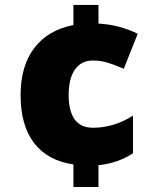

<svg xmlns="http://www.w3.org/2000/svg" viewBox="-20 -744 626 774"><path d="M275.9 -724.1H377V-648.9Q460.4 -644.5 535.2 -607.9L479 -466.8Q444.3 -481.9 415 -491Q385.7 -500 354 -500Q307.6 -500 282.2 -463.9Q256.8 -427.7 256.8 -361.8Q256.8 -229 355 -229Q439 -229 516.1 -277.8V-126Q454.1 -85.9 377 -78.1V9.8H275.9V-81.1Q172.4 -96.2 117.7 -167Q63 -237.8 63 -360.8Q63 -478 118.2 -550.5Q173.3 -623 275.9 -643.1Z"/></svg>

Font: OpenSans-ExtraBold
Style: Regular
Weight: 800
Foundry: Ascender Corporation
Version: Version 1.10